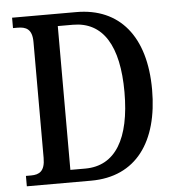

<svg xmlns="http://www.w3.org/2000/svg" viewBox="-52 -762 742 810"><g transform="rotate(-5 319.5 -357.0)"><path d="M29 0H301C493 0 591 -141 591 -360C591 -587 483 -714 301 -714H29V-670H48C84 -670 110 -659 110 -604V-113C110 -57 86 -44 51 -44H29ZM281 -53H218V-662H282C409 -662 474 -557 474 -360C474 -163 409 -53 281 -53Z"/></g></svg>

Font: Noto Serif Georgian Condensed Medium
Style: Regular
Weight: 500
Width: 3
Designer: Monotype Design Team, Akaki Razmadze
Foundry: Google LLC
Version: Version 2.003